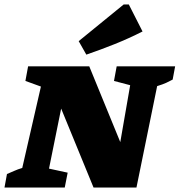

<svg xmlns="http://www.w3.org/2000/svg" viewBox="-40 -834 799 854"><path d="M479 -539H739L728 -480Q713 -472 699 -465.5Q685 -459 659 -451L567 0H376L232 -351L178 -84L261 -66L248 0H-20L-9 -60Q8 -67 23.5 -74Q39 -81 59 -87L142 -449L73 -474L85 -539H357L495 -202L539 -455L467 -474ZM344 -591 310 -651 510 -814H533L594 -694Q533 -663 470.5 -638Q408 -613 344 -591Z"/></svg>

Font: Piazzolla SC ExtraBold
Style: Italic
Weight: 800
Italic angle: -11.3°
Designer: Juan Pablo del Peral
Foundry: Huerta Tipografica
Version: Version 1.330